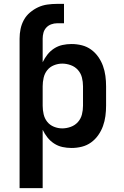

<svg xmlns="http://www.w3.org/2000/svg" viewBox="-20 -755 640 990"><path d="M81 215V-556Q81 -581 86 -605.5Q91 -630 103 -652Q115 -674 134.5 -690.5Q154 -707 176.5 -717.5Q199 -728 224 -731.5Q249 -735 274 -735H310V-635H274Q259 -635 244 -629.5Q229 -624 218.5 -612.5Q208 -601 204 -586Q200 -571 200 -556V-434Q210 -455 224.5 -473.5Q239 -492 259 -505Q279 -518 302 -523Q325 -528 349 -528Q376 -528 402 -521.5Q428 -515 449.5 -499.5Q471 -484 486.5 -462Q502 -440 511 -415Q520 -390 523.5 -363.5Q527 -337 527 -310V-210Q527 -183 523.5 -156.5Q520 -130 511 -105Q502 -80 486.5 -58Q471 -36 449.5 -20.5Q428 -5 402 1.5Q376 8 349 8Q325 8 302 3Q279 -2 259 -15Q239 -28 224.5 -46.5Q210 -65 200 -86V215ZM301 -93Q323 -93 345 -101Q367 -109 382 -126Q397 -143 402.5 -165Q408 -187 408 -210V-310Q408 -333 402.5 -355Q397 -377 382 -394Q367 -411 345 -419Q323 -427 301 -427Q279 -427 258 -418.5Q237 -410 223.5 -393Q210 -376 205 -354Q200 -332 200 -310V-210Q200 -188 205 -166Q210 -144 223.5 -127Q237 -110 258 -101.5Q279 -93 301 -93Z"/></svg>

Font: Iosevka Fixed Extended
Style: Bold
Weight: 700
Width: 7
Monospace: yes
Designer: Belleve Invis
Foundry: Belleve Invis
Version: Version 24.1.1; ttfautohint (v1.8.4)